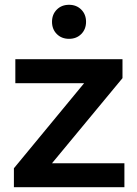

<svg xmlns="http://www.w3.org/2000/svg" viewBox="-20 -781 572 801"><path d="M499 -100V0H38V-79L331 -434H44V-534H491V-455L197 -100ZM197 -690Q197 -721 217 -741Q237 -761 268 -761Q299 -761 319 -741Q339 -721 339 -690Q339 -659 319 -639Q299 -619 268 -619Q237 -619 217 -639Q197 -659 197 -690Z"/></svg>

Font: APTA Sans SemiBold
Style: Bold
Weight: 600
Version: Version 7.200